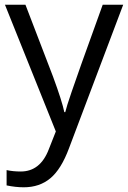

<svg xmlns="http://www.w3.org/2000/svg" viewBox="-20 -555 544 815"><path d="M187 79Q151 173 68 173Q35 173 8 167V232Q46 240 81 240Q148 240 194 201.5Q240 163 273 74L503 -535H416Q302 -220 284 -165Q262 -101 257 -79H253Q244 -124 205 -230L88 -535H1L217 3Z"/></svg>

Font: OpenSansMMV
Style: Regular
Weight: 400
Designer: Steve Matteson
Foundry: Ascender Corporation
Version: Version 4.000